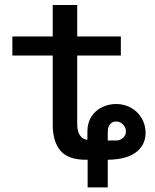

<svg xmlns="http://www.w3.org/2000/svg" viewBox="-20 -654 640 792"><path d="M341.5 5H334Q261.5 5 229.5 -32.2Q197.5 -69.5 197.5 -140V-425H31V-503.5H197.5V-633.5H298.5V-503.5H478.5V-425H298.5V-142.5Q298.5 -112.5 309.5 -96Q320.5 -79.5 340.5 -77V-110.5Q340.5 -147.5 357.2 -173.2Q374 -199 401.2 -212Q428.5 -225 459 -225Q493 -225 520.8 -209.2Q548.5 -193.5 564.5 -166.2Q580.5 -139 580.5 -106.5Q580.5 -56.5 541.5 -26.2Q502.5 4 424.5 5V119H341.5ZM499.5 -112Q499.5 -128.5 487.2 -140.8Q475 -153 459 -153Q444.5 -153 434.5 -142.2Q424.5 -131.5 424.5 -110.5V-74.5H460Q475 -74.5 487.2 -85Q499.5 -95.5 499.5 -112Z"/></svg>

Font: JuliaMono SemiBold
Style: Regular
Weight: 600
Monospace: yes
Designer: cormullion
Foundry: corm
Version: Version 0.055; ttfautohint (v1.8.4)